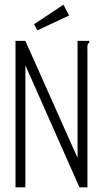

<svg xmlns="http://www.w3.org/2000/svg" viewBox="-20 -797 440 817"><path d="M46 -623H88L310 -125V-623H360V-616Q354 -612 352.5 -605Q351 -598 352 -582V0H318L88 -519V0H46ZM139 -668 125 -694 250 -777 274 -731Z"/></svg>

Font: Inconsolata Condensed Light
Style: Regular
Weight: 300
Width: 3
Monospace: yes
Designer: Raph Levien, Cyreal, Brenton Simpson
Foundry: Raph Levien, Cyreal, Google
Version: Version 3.001; ttfautohint (v1.8.2.53-6de2)